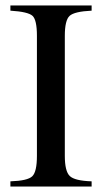

<svg xmlns="http://www.w3.org/2000/svg" viewBox="-20 -682 373 702"><path d="M315 0H18V-19Q81 -21 98 -37.5Q115 -54 115 -112V-551Q115 -609 99 -624Q83 -639 18 -643V-662H315V-643Q252 -640 234.5 -624Q217 -608 217 -551V-112Q217 -56 235 -38.5Q253 -21 315 -19Z"/></svg>

Font: STIX MathJax Main
Style: Regular
Weight: 400
Designer: MicroPress Inc., with final additions and corrections provided by Coen Hoffman, Elsevier (retired)
Version: Version 1.1.1